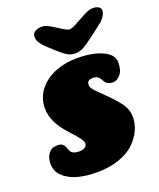

<svg xmlns="http://www.w3.org/2000/svg" viewBox="-137 -799 753 908"><g transform="rotate(-20 239.5 -345.5)"><path d="M368.2 -686.5Q401.4 -704.6 414.3 -709.5Q427.2 -714.4 440.9 -714.4Q459 -714.4 469.7 -706.3Q480.5 -698.2 479 -685.1Q476.6 -663.6 450.2 -638.2L398.9 -598.6Q355 -564.9 334 -553Q313 -541 289.6 -541Q268.1 -541 250 -552Q231.9 -563 203.1 -588.9L160.2 -628.9Q150.4 -640.6 145.8 -647Q141.1 -653.3 137.2 -663.8Q133.3 -674.3 134.8 -685.1Q136.2 -698.2 149.4 -706.3Q162.6 -714.4 181.2 -714.4Q194.3 -714.4 206.1 -709.7Q217.8 -705.1 247.1 -686.5Q251 -684.1 260.3 -678Q269.5 -671.9 272.9 -669.9Q276.4 -668 282.7 -664.6Q289.1 -661.1 293.7 -659.4Q298.3 -657.7 303.7 -657.2Q309.1 -657.7 314.5 -659.2Q319.8 -660.6 327.1 -664.3Q334.5 -668 338.1 -669.9Q341.8 -671.9 353 -678.2Q364.3 -684.6 368.2 -686.5ZM102.1 -126.5Q104.5 -118.7 108.4 -113.8Q119.1 -99.1 149.9 -99.1Q168.5 -99.1 178.2 -106.7Q188 -114.3 188 -126.5Q188 -131.8 185.1 -138.2Q182.1 -144.5 175 -153.8Q168 -163.1 162.8 -169.2Q157.7 -175.3 145.8 -188.2Q133.8 -201.2 128.9 -207Q64.9 -277.8 64.9 -344.7Q64.9 -398.4 96.9 -438.5Q128.9 -478.5 179 -498Q229 -517.6 288.1 -517.6Q366.7 -517.6 416.3 -494.4Q465.8 -471.2 465.8 -432.1Q465.8 -392.1 448.2 -371.8Q430.7 -351.6 410.2 -351.6Q380.4 -351.6 367.7 -376Q358.9 -392.6 350.1 -398.2Q341.3 -403.8 326.2 -403.8Q297.4 -403.8 297.4 -379.9Q297.4 -373.5 300 -366.9Q302.7 -360.4 310.5 -351.6Q318.4 -342.8 325.2 -335.9Q332 -329.1 347.2 -314.5Q362.3 -299.8 372.6 -289.1Q412.6 -248 427.5 -222.2Q442.4 -196.3 442.4 -166.5Q442.4 -131.8 427 -98.9Q411.6 -65.9 382.3 -38.3Q353 -10.7 304.4 5.9Q255.9 22.5 194.8 22.5Q97.7 22.5 44.9 -12.7Q0 -42.5 0 -88.9Q0 -120.6 15.4 -141.4Q30.8 -162.1 60.5 -162.1Q78.1 -162.1 86.9 -153.8Q95.7 -145.5 102.1 -126.5Z"/></g></svg>

Font: Cooper* Black
Style: Italic
Weight: 900
Italic angle: -7°
Designer: Owen Earl
Foundry: indestructible type*
Version: Version 0.001